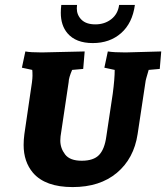

<svg xmlns="http://www.w3.org/2000/svg" viewBox="-20 -749 675 780"><path d="M114 -47Q76 -92 76 -160Q76 -181 79 -204L103 -368Q112 -423 112 -441Q112 -459 111 -465L69 -474L83 -540Q103 -536 150 -536L324 -540L318 -469L273 -465Q259 -432 259 -416L226 -195Q225 -186 225 -178Q225 -147 244.5 -121.5Q264 -96 312 -96Q360 -96 382.5 -119.5Q405 -143 412 -195L438 -368Q446 -429 446 -465L404 -474L418 -540Q442 -536 490 -536L635 -540L629 -469L584 -465Q571 -422 571 -416L539 -204Q524 -105 455 -47Q386 11 275 11Q164 11 114 -47ZM254 -614Q227 -646 227 -697Q227 -712 229 -729H293Q292 -722 292 -715Q292 -688 311 -669Q330 -650 367.5 -650Q405 -650 432 -671Q459 -692 464 -729H528Q518 -655 472 -614.5Q426 -574 357 -574Q288 -574 254 -614Z"/></svg>

Font: Andada SC
Style: Bold Italic
Weight: 700
Italic angle: -8.29999°
Designer: Carolina Giovagnoli
Foundry: Carolina Giovagnoli
Version: Version 1.003